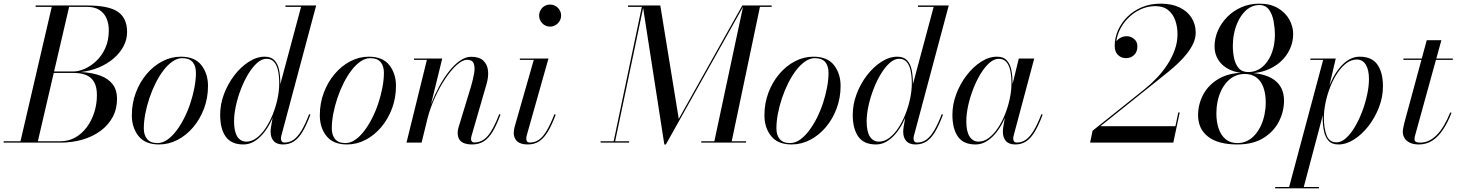

<svg xmlns="http://www.w3.org/2000/svg" viewBox="-65 -780 7966 1050"><path d="M-45 0V-7.5H47L218 -742.5H130V-750H410Q531 -750 580.5 -715Q630 -680 630 -605Q630 -564 610.5 -527Q591 -490 556.2 -460.2Q521.5 -430.5 475.5 -411.2Q429.5 -392 376.5 -386Q439.5 -383 484 -366.2Q528.5 -349.5 551.8 -318.2Q575 -287 575 -240Q575 -184 551 -139.5Q527 -95 484.2 -63.8Q441.5 -32.5 385.2 -16.2Q329 0 265 0ZM142 -7.5H265Q310.5 -7.5 347.2 -28.5Q384 -49.5 410.2 -85.2Q436.5 -121 450.8 -166.2Q465 -211.5 465 -260Q465 -304.5 449.8 -331Q434.5 -357.5 406.8 -369.2Q379 -381 341 -381H202L203.5 -389H335Q363.5 -389 397 -403.2Q430.5 -417.5 461 -446Q491.5 -474.5 510.8 -516.8Q530 -559 530 -615Q530 -649.5 518 -678.5Q506 -707.5 479.5 -725Q453 -742.5 410 -742.5H313Z M804.5 10Q729 10 692.5 -36Q656 -82 656 -149.5Q656 -215 677.8 -273Q699.5 -331 737 -375.2Q774.5 -419.5 822.8 -444.8Q871 -470 924 -470Q1000 -470 1036.2 -423.8Q1072.5 -377.5 1072.5 -310Q1072.5 -244.5 1050.8 -186.5Q1029 -128.5 991.5 -84.2Q954 -40 905.8 -15Q857.5 10 804.5 10ZM796 2.5Q823.5 2.5 849.5 -15.5Q875.5 -33.5 899 -64.2Q922.5 -95 942.2 -134Q962 -173 976.2 -216.2Q990.5 -259.5 998.5 -302.2Q1006.5 -345 1006.5 -382Q1006.5 -419 988.5 -440.5Q970.5 -462 932 -462Q905 -462 878.8 -444Q852.5 -426 829 -395.2Q805.5 -364.5 786 -325.5Q766.5 -286.5 752 -243.2Q737.5 -200 729.5 -157.5Q721.5 -115 721.5 -77.5Q721.5 -41 739.8 -19.2Q758 2.5 796 2.5Z M1483 10Q1448 10 1431.5 -9Q1415 -28 1415 -58Q1415 -62 1415.2 -69.5Q1415.5 -77 1417 -85L1429 -154L1456.5 -237.5L1462 -297L1581.5 -742.5H1496V-750H1664L1473.5 -37.5Q1471.5 -30 1471.5 -21.5Q1471.5 -13.5 1476 -7Q1480.5 -0.5 1492 -0.5Q1519 -0.5 1541.2 -16.2Q1563.5 -32 1584 -66.2Q1604.5 -100.5 1625.5 -155.5L1632.5 -153Q1611 -95.5 1589.5 -59.5Q1568 -23.5 1542.2 -6.8Q1516.5 10 1483 10ZM1266 10Q1199.5 10 1169.2 -33Q1139 -76 1139 -152.5Q1139 -210 1160.2 -266.2Q1181.5 -322.5 1217 -368.5Q1252.5 -414.5 1295.8 -442.2Q1339 -470 1382.5 -470Q1418 -470 1436.5 -449.8Q1455 -429.5 1461.5 -396.5Q1468 -363.5 1468 -324.5Q1468 -291 1461.5 -253.2Q1455 -215.5 1442.5 -178Q1430 -140.5 1412.2 -106.8Q1394.5 -73 1372 -46.8Q1349.5 -20.5 1323 -5.2Q1296.5 10 1266 10ZM1282 -5.5Q1311.5 -5.5 1338.2 -25.5Q1365 -45.5 1387.5 -79.2Q1410 -113 1426.8 -154.8Q1443.5 -196.5 1452.8 -240.5Q1462 -284.5 1462 -324Q1462 -362 1455.8 -392.5Q1449.5 -423 1434.2 -440.8Q1419 -458.5 1392.5 -458.5Q1366.5 -458.5 1341 -435.8Q1315.5 -413 1292.8 -375.5Q1270 -338 1252.5 -292.5Q1235 -247 1225 -201.2Q1215 -155.5 1215 -116.5Q1215 -60.5 1232.8 -33Q1250.5 -5.5 1282 -5.5Z M1832.5 10Q1757 10 1720.5 -36Q1684 -82 1684 -149.5Q1684 -215 1705.8 -273Q1727.5 -331 1765 -375.2Q1802.5 -419.5 1850.8 -444.8Q1899 -470 1952 -470Q2028 -470 2064.2 -423.8Q2100.5 -377.5 2100.5 -310Q2100.5 -244.5 2078.8 -186.5Q2057 -128.5 2019.5 -84.2Q1982 -40 1933.8 -15Q1885.5 10 1832.5 10ZM1824 2.5Q1851.5 2.5 1877.5 -15.5Q1903.5 -33.5 1927 -64.2Q1950.5 -95 1970.2 -134Q1990 -173 2004.2 -216.2Q2018.5 -259.5 2026.5 -302.2Q2034.5 -345 2034.5 -382Q2034.5 -419 2016.5 -440.5Q1998.5 -462 1960 -462Q1933 -462 1906.8 -444Q1880.5 -426 1857 -395.2Q1833.5 -364.5 1814 -325.5Q1794.5 -286.5 1780 -243.2Q1765.5 -200 1757.5 -157.5Q1749.5 -115 1749.5 -77.5Q1749.5 -41 1767.8 -19.2Q1786 2.5 1824 2.5Z M2516.5 10Q2477.5 10 2457.8 -5.2Q2438 -20.5 2438 -52.5Q2438 -63.5 2440 -72.5Q2442 -81.5 2444 -88L2511 -308Q2522.5 -347 2528 -379.8Q2533.5 -412.5 2525.5 -432.8Q2517.5 -453 2489.5 -453Q2464.5 -453 2433.2 -425Q2402 -397 2370.8 -350.5Q2339.5 -304 2313.8 -247.2Q2288 -190.5 2273 -133H2268Q2277 -171.5 2294.8 -216.8Q2312.5 -262 2336.5 -306.5Q2360.5 -351 2389.2 -388Q2418 -425 2449.2 -447.2Q2480.5 -469.5 2512 -469.5Q2555.5 -469.5 2577.8 -448.8Q2600 -428 2603.8 -394Q2607.5 -360 2595.5 -319.5L2514 -38Q2512.5 -33.5 2511.8 -28.8Q2511 -24 2511 -20Q2511 -12.5 2515 -6.8Q2519 -1 2530 -1Q2572 -1 2602.8 -37Q2633.5 -73 2665 -155.5L2672 -153Q2650.5 -95.5 2628.8 -59.5Q2607 -23.5 2580.2 -6.8Q2553.5 10 2516.5 10ZM2158 0 2269.5 -452.5H2199V-460H2353.5L2240.5 0Z M2821 10Q2782 10 2763.2 -7.2Q2744.5 -24.5 2744.5 -53Q2744.5 -60.5 2745.8 -68.8Q2747 -77 2749 -85L2854 -452.5H2778V-460H2934.5L2815 -37.5Q2814 -33.5 2813.5 -29.2Q2813 -25 2813 -21.5Q2813 -13 2817.2 -6.8Q2821.5 -0.5 2833 -0.5Q2860.5 -0.5 2882.8 -16.2Q2905 -32 2925.2 -66.2Q2945.5 -100.5 2967 -155.5L2974 -153Q2952.5 -95.5 2930.8 -59.5Q2909 -23.5 2883 -6.8Q2857 10 2821 10ZM2943 -634.5Q2926.5 -634.5 2913 -642.8Q2899.5 -651 2891.5 -664.8Q2883.5 -678.5 2883.5 -695Q2883.5 -711.5 2891.5 -725.2Q2899.5 -739 2913 -747Q2926.5 -755 2943 -755Q2959.5 -755 2973.2 -747Q2987 -739 2995.2 -725.2Q3003.5 -711.5 3003.5 -695Q3003.5 -678.5 2995.2 -664.8Q2987 -651 2973.2 -642.8Q2959.5 -634.5 2943 -634.5Z M3568 10 3450 -750H3546L3647 -130L3994.5 -750H4002.5L3576.5 10ZM3219.5 0V-7.5H3375.5V0ZM3289.5 0 3445 -742.5H3369.5V-750H3455L3297.5 0ZM3770 0V-7.5H4015V0ZM3840 0 4000 -750H4155V-742.5H4091L3935 0Z M4264 10Q4188.5 10 4152 -36Q4115.5 -82 4115.5 -149.5Q4115.5 -215 4137.2 -273Q4159 -331 4196.5 -375.2Q4234 -419.5 4282.2 -444.8Q4330.5 -470 4383.5 -470Q4459.5 -470 4495.8 -423.8Q4532 -377.5 4532 -310Q4532 -244.5 4510.2 -186.5Q4488.5 -128.5 4451 -84.2Q4413.5 -40 4365.2 -15Q4317 10 4264 10ZM4255.5 2.5Q4283 2.5 4309 -15.5Q4335 -33.5 4358.5 -64.2Q4382 -95 4401.8 -134Q4421.5 -173 4435.8 -216.2Q4450 -259.5 4458 -302.2Q4466 -345 4466 -382Q4466 -419 4448 -440.5Q4430 -462 4391.5 -462Q4364.5 -462 4338.2 -444Q4312 -426 4288.5 -395.2Q4265 -364.5 4245.5 -325.5Q4226 -286.5 4211.5 -243.2Q4197 -200 4189 -157.5Q4181 -115 4181 -77.5Q4181 -41 4199.2 -19.2Q4217.5 2.5 4255.5 2.5Z M4942.5 10Q4907.5 10 4891 -9Q4874.5 -28 4874.5 -58Q4874.5 -62 4874.8 -69.5Q4875 -77 4876.5 -85L4888.5 -154L4916 -237.5L4921.5 -297L5041 -742.5H4955.5V-750H5123.5L4933 -37.5Q4931 -30 4931 -21.5Q4931 -13.5 4935.5 -7Q4940 -0.5 4951.5 -0.5Q4978.5 -0.5 5000.8 -16.2Q5023 -32 5043.5 -66.2Q5064 -100.5 5085 -155.5L5092 -153Q5070.5 -95.5 5049 -59.5Q5027.5 -23.5 5001.8 -6.8Q4976 10 4942.5 10ZM4725.5 10Q4659 10 4628.8 -33Q4598.5 -76 4598.5 -152.5Q4598.5 -210 4619.8 -266.2Q4641 -322.5 4676.5 -368.5Q4712 -414.5 4755.2 -442.2Q4798.5 -470 4842 -470Q4877.5 -470 4896 -449.8Q4914.5 -429.5 4921 -396.5Q4927.5 -363.5 4927.5 -324.5Q4927.5 -291 4921 -253.2Q4914.5 -215.5 4902 -178Q4889.5 -140.5 4871.8 -106.8Q4854 -73 4831.5 -46.8Q4809 -20.5 4782.5 -5.2Q4756 10 4725.5 10ZM4741.5 -5.5Q4771 -5.5 4797.8 -25.5Q4824.5 -45.5 4847 -79.2Q4869.5 -113 4886.2 -154.8Q4903 -196.5 4912.2 -240.5Q4921.5 -284.5 4921.5 -324Q4921.5 -362 4915.2 -392.5Q4909 -423 4893.8 -440.8Q4878.5 -458.5 4852 -458.5Q4826 -458.5 4800.5 -435.8Q4775 -413 4752.2 -375.5Q4729.5 -338 4712 -292.5Q4694.5 -247 4684.5 -201.2Q4674.5 -155.5 4674.5 -116.5Q4674.5 -60.5 4692.2 -33Q4710 -5.5 4741.5 -5.5Z M5270 10Q5203.5 10 5173.5 -33Q5143.5 -76 5143.5 -152.5Q5143.5 -210 5164.8 -266.2Q5186 -322.5 5221.5 -368.5Q5257 -414.5 5300.2 -442.2Q5343.5 -470 5387 -470Q5423 -470 5441.5 -449.2Q5460 -428.5 5466.2 -395Q5472.5 -361.5 5472.5 -324.5Q5472.5 -291 5466 -253.2Q5459.5 -215.5 5447 -178Q5434.5 -140.5 5416.8 -106.8Q5399 -73 5376.2 -46.8Q5353.5 -20.5 5327 -5.2Q5300.5 10 5270 10ZM5286.5 -5.5Q5316 -5.5 5342.5 -25.5Q5369 -45.5 5391.8 -79.2Q5414.5 -113 5431.2 -154.8Q5448 -196.5 5457.2 -240.5Q5466.5 -284.5 5466.5 -324Q5466.5 -362 5460.2 -392.5Q5454 -423 5438.8 -440.8Q5423.5 -458.5 5397 -458.5Q5371 -458.5 5345.5 -435.8Q5320 -413 5297.2 -375.5Q5274.5 -338 5257 -292.8Q5239.5 -247.5 5229.5 -201.5Q5219.5 -155.5 5219.5 -116.5Q5219.5 -60 5237.8 -32.8Q5256 -5.5 5286.5 -5.5ZM5487.5 10Q5452.5 10 5436 -9Q5419.5 -28 5419.5 -58Q5419.5 -66.5 5420 -73.2Q5420.5 -80 5421.5 -85L5433.5 -154L5457 -229L5470.5 -312.5L5506.5 -460H5591L5478 -37Q5476 -29.5 5476 -21Q5476 -12.5 5480.8 -6.5Q5485.5 -0.5 5496.5 -0.5Q5523.5 -0.5 5545.8 -16.5Q5568 -32.5 5588.5 -66.5Q5609 -100.5 5630 -155.5L5637 -153Q5615.5 -95.5 5593.8 -59.5Q5572 -23.5 5546.5 -6.8Q5521 10 5487.5 10Z M5896.5 0 5910 -65 6194 -292Q6228 -319 6260.2 -352.8Q6292.5 -386.5 6318.2 -425.5Q6344 -464.5 6359.2 -506.8Q6374.5 -549 6374.5 -592.5Q6374.5 -633.5 6362.2 -668.5Q6350 -703.5 6323.2 -725Q6296.5 -746.5 6252.5 -746.5Q6211 -746.5 6172.5 -728.8Q6134 -711 6103.8 -680.2Q6073.5 -649.5 6056 -610.8Q6038.5 -572 6038.5 -529.5H6032Q6032 -543.5 6041.2 -555.5Q6050.5 -567.5 6065.2 -574.8Q6080 -582 6096.5 -582Q6118.5 -582 6136.8 -567.2Q6155 -552.5 6155 -526Q6155 -496 6137 -479Q6119 -462 6092.5 -462Q6066.5 -462 6048.8 -479.5Q6031 -497 6031 -529.5Q6031 -573.5 6049.2 -614.5Q6067.5 -655.5 6100.8 -688.5Q6134 -721.5 6180.2 -740.8Q6226.5 -760 6282.5 -760Q6343 -760 6386 -739.2Q6429 -718.5 6451.5 -682.5Q6474 -646.5 6474 -601.5Q6474 -571.5 6460.5 -542.2Q6447 -513 6425 -485.5Q6403 -458 6377.5 -434Q6352 -410 6327.8 -390.2Q6303.5 -370.5 6286 -356.5L5953 -90H6363L6379 -165H6386.5L6351.5 0Z M6702 10Q6596.5 10 6541.8 -32.5Q6487 -75 6487 -150Q6487 -210 6515.2 -263Q6543.5 -316 6600 -349.2Q6656.5 -382.5 6742 -382.5Q6848 -382.5 6902.5 -343.8Q6957 -305 6957 -230Q6957 -170 6928.8 -115Q6900.5 -60 6844 -25Q6787.5 10 6702 10ZM6702 2.5Q6731.5 2.5 6756 -9.8Q6780.5 -22 6799.2 -43.8Q6818 -65.5 6831 -93.8Q6844 -122 6850.5 -154.5Q6857 -187 6857 -220Q6857 -265.5 6844.8 -300.5Q6832.5 -335.5 6807 -355.5Q6781.5 -375.5 6742 -375.5Q6712.5 -375.5 6688 -364Q6663.5 -352.5 6644.8 -331.8Q6626 -311 6613 -283.8Q6600 -256.5 6593.5 -224.8Q6587 -193 6587 -160Q6587 -114.5 6599.2 -77.8Q6611.5 -41 6637 -19.2Q6662.5 2.5 6702 2.5ZM6762 -379Q6701.5 -379 6660.2 -398.8Q6619 -418.5 6598 -451.8Q6577 -485 6577 -525Q6577 -570 6595.2 -612Q6613.5 -654 6646.5 -687.5Q6679.5 -721 6724.2 -740.5Q6769 -760 6822 -760Q6882.5 -760 6923.8 -735.5Q6965 -711 6986 -673Q7007 -635 7007 -595Q7007 -550 6988.8 -510.8Q6970.5 -471.5 6937.5 -442Q6904.5 -412.5 6859.8 -395.8Q6815 -379 6762 -379ZM6762 -386Q6788.5 -386 6811 -396.5Q6833.5 -407 6851.2 -426Q6869 -445 6881.5 -470.5Q6894 -496 6900.5 -526.5Q6907 -557 6907 -590Q6907 -625.5 6900.2 -663.2Q6893.5 -701 6875 -726.8Q6856.5 -752.5 6822 -752.5Q6795.5 -752.5 6773 -740.2Q6750.5 -728 6732.8 -706.2Q6715 -684.5 6702.5 -656.2Q6690 -628 6683.5 -595.5Q6677 -563 6677 -530Q6677 -494.5 6684 -461.5Q6691 -428.5 6709.2 -407.2Q6727.5 -386 6762 -386Z M6983 250 7171 -452.5H7101V-460H7240L7200 -290L7180 -213L7174 -168.5L7063 250ZM6908.5 250V242.5H7148V250ZM7244 -1.5Q7270 -1.5 7295.5 -24.2Q7321 -47 7343.5 -84.5Q7366 -122 7383.5 -167.8Q7401 -213.5 7411.2 -260.5Q7421.5 -307.5 7421.5 -347.5Q7421.5 -398 7404.2 -426.2Q7387 -454.5 7354.5 -454.5Q7325 -454.5 7298.2 -434.5Q7271.5 -414.5 7249 -380.8Q7226.5 -347 7210 -305.2Q7193.5 -263.5 7184.2 -219.5Q7175 -175.5 7175 -136Q7175 -79 7189.8 -40.2Q7204.5 -1.5 7244 -1.5ZM7254.5 10Q7218.5 10 7200 -10.8Q7181.5 -31.5 7175 -65Q7168.5 -98.5 7168.5 -135.5Q7168.5 -169.5 7175 -207Q7181.5 -244.5 7194 -282Q7206.5 -319.5 7224.2 -353.2Q7242 -387 7264.5 -413.2Q7287 -439.5 7313.8 -454.8Q7340.5 -470 7371 -470Q7437 -470 7467.5 -427Q7498 -384 7498 -307.5Q7498 -250 7476.5 -193.8Q7455 -137.5 7419.5 -91.5Q7384 -45.5 7341 -17.8Q7298 10 7254.5 10Z M7695 10Q7664 10 7644.5 0.2Q7625 -9.5 7615.8 -25.2Q7606.5 -41 7606.5 -58Q7606.5 -66 7609 -80.5Q7611.5 -95 7615.5 -110L7737.5 -560H7817.5L7675 -43.5Q7673.5 -38.5 7672 -31.8Q7670.5 -25 7670.5 -18Q7670.5 0 7701.5 0Q7727 0 7749.8 -10.8Q7772.5 -21.5 7793 -42.5Q7813.5 -63.5 7831.8 -94.5Q7850 -125.5 7866 -165L7873 -163Q7851.5 -108 7825.2 -69.2Q7799 -30.5 7766.8 -10.2Q7734.5 10 7695 10ZM7610 -452.5V-460H7880V-452.5Z"/></svg>

Font: Bodoni Moda 28pt
Style: Italic
Weight: 400
Italic angle: -13°
Designer: Owen Earl
Foundry: indestructible type
Version: Version 2.004